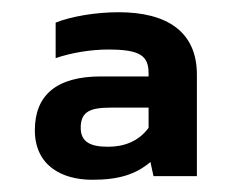

<svg xmlns="http://www.w3.org/2000/svg" viewBox="-20 -674 380 314"><path d="M131 -380C175 -380 202 -389 226 -409L231 -386H302V-552C302 -623 252 -654 174 -654C136 -654 96 -647 71 -637V-579C98 -588 129 -593 157 -593C209 -593 223 -583 223 -554V-549H145C72 -549 37 -518 37 -461C37 -404 80 -380 131 -380ZM157 -434C129 -434 112 -441 112 -465C112 -492 128 -498 162 -498H223V-465C207 -443 183 -434 157 -434Z"/></svg>

Font: Kanit Medium
Style: Regular
Weight: 500
Designer: Katatrad Team
Foundry: CadsonDemak
Version: Version 1.000;PS 001.000;hotconv 1.0.88;makeotf.lib2.5.64775